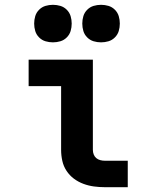

<svg xmlns="http://www.w3.org/2000/svg" viewBox="-20 -778 640 798"><path d="M415 0Q393 0 370.5 -3Q348 -6 326.5 -14Q305 -22 287 -35.5Q269 -49 256.5 -68Q244 -87 239 -109.5Q234 -132 234 -155V-420H99V-530H366V-155Q366 -145 369.5 -136Q373 -127 380 -121Q387 -115 396.5 -112.5Q406 -110 415 -110H511V0ZM400 -602Q384 -602 369 -606.5Q354 -611 342.5 -622.5Q331 -634 326.5 -649Q322 -664 322 -680Q322 -696 326.5 -711Q331 -726 342.5 -737.5Q354 -749 369 -753.5Q384 -758 400 -758Q416 -758 431 -753.5Q446 -749 457.5 -737.5Q469 -726 473.5 -711Q478 -696 478 -680Q478 -664 473.5 -649Q469 -634 457.5 -622.5Q446 -611 431 -606.5Q416 -602 400 -602ZM200 -602Q184 -602 169 -606.5Q154 -611 142.5 -622.5Q131 -634 126.5 -649Q122 -664 122 -680Q122 -696 126.5 -711Q131 -726 142.5 -737.5Q154 -749 169 -753.5Q184 -758 200 -758Q216 -758 231 -753.5Q246 -749 257.5 -737.5Q269 -726 273.5 -711Q278 -696 278 -680Q278 -664 273.5 -649Q269 -634 257.5 -622.5Q246 -611 231 -606.5Q216 -602 200 -602Z"/></svg>

Font: Iosevka Slab XBdEx
Style: Regular
Weight: 800
Width: 7
Monospace: yes
Designer: Belleve Invis
Foundry: Belleve Invis
Version: Version 11.1.0; ttfautohint (v1.8.3)